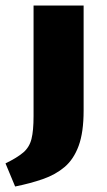

<svg xmlns="http://www.w3.org/2000/svg" viewBox="-53 -493 390 698"><path d="M2 185 -33 101Q10 80 32 61Q54 42 61.5 12Q69 -18 69 -71V-473H251V-91Q251 -12 233 37Q215 86 182 114Q149 142 103 158Q57 174 2 185Z"/></svg>

Font: Ysabeau SC Black
Style: Regular
Weight: 900
Designer: Christian Thalmann (Catharsis Fonts)
Version: Version 2.001;gftools[0.9.30]; featfreeze: smcp